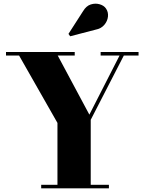

<svg xmlns="http://www.w3.org/2000/svg" viewBox="-20 -1036 796 1056"><path d="M206.5 0V-19.5H296V-360L85 -730.5H13V-750H391V-730.5H297.5L471.5 -405.5L637.5 -730.5H533.5V-750H742V-730.5H661L479 -377V-19.5H579V0ZM366 -836.5 356.5 -849.5 436.5 -974Q454 -1003.5 479.2 -1011.5Q504.5 -1019.5 528.2 -1012.5Q552 -1005.5 563 -989Q576.5 -969.5 573.8 -944.5Q571 -919.5 553.5 -899Q536 -878.5 504.5 -872.5Z"/></svg>

Font: Bodoni Moda ExtraBold
Style: Regular
Weight: 800
Version: Version 2.005